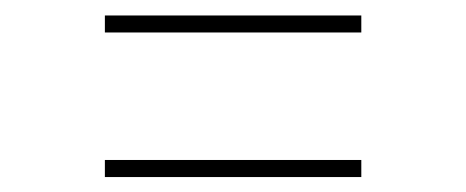

<svg xmlns="http://www.w3.org/2000/svg" viewBox="-20 -411 614 253"><path d="M118.2 -390.6H456.1V-368.2H118.2ZM118.2 -200.2H456.1V-177.7H118.2Z"/></svg>

Font: Intratopia Thin
Style: Regular
Weight: 100
Designer: Rasmus Andersson
Foundry: rsms
Version: Version 3.000;Glyphs 3.2.3 (3260)